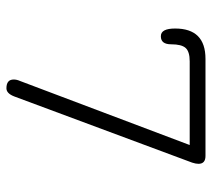

<svg xmlns="http://www.w3.org/2000/svg" viewBox="-52 -620 681 618"><g transform="rotate(90 289.0 -310.5)"><path d="M263.7 9.8Q235.4 9.8 235.4 -13.7Q235.4 -23.4 240.2 -34.2L446.3 -580.1H176.8Q145.5 -580.1 133.8 -566.9Q122.1 -553.7 122.1 -520.5Q122.1 -487.3 96.7 -487.3Q96.7 -487.3 95.7 -487.3Q71.3 -487.3 71.3 -533.2Q71.3 -630.9 168.9 -630.9H481.4Q506.8 -630.9 506.8 -608.4Q506.8 -599.6 502.9 -587.9L290 -15.6Q280.3 9.8 263.7 9.8Z"/></g></svg>

Font: Jura
Style: Book
Weight: 400
Version: Version 2.5